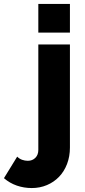

<svg xmlns="http://www.w3.org/2000/svg" viewBox="-134 -750 428 972"><path d="M27 202Q-13 202 -49 189.5Q-85 177 -114 152L-47 43Q-36 54 -22 59Q-8 64 7 64Q30 64 45 49Q60 34 60 9V-525H220V-3Q220 42 205.5 80Q191 118 165 145Q139 172 103.5 187Q68 202 27 202ZM60 -585V-730H220V-585Z"/></svg>

Font: Oxford Sans
Style: Regular
Weight: 800
Designer: Matt McInerney, Pablo Impallari, Rodrigo Fuenzalida
Foundry: Matt McInerney, Pablo Impallari, Rodrigo Fuenzalida
Version: Version 3.000g; ttfautohint (v1.5) -l 8 -r 28 -G 28 -x 14 -D